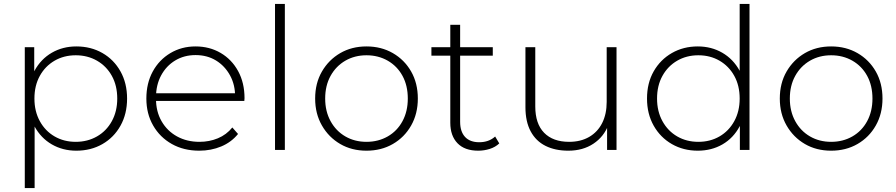

<svg xmlns="http://www.w3.org/2000/svg" viewBox="-20 -762 4555 976"><path d="M368 4Q299 4 243.5 -28Q188 -60 155.5 -119.5Q123 -179 123 -261Q123 -343 155.5 -402.5Q188 -462 243.5 -494Q299 -526 368 -526Q442 -526 500.5 -492.5Q559 -459 592.5 -399Q626 -339 626 -261Q626 -183 592.5 -123Q559 -63 500.5 -29.5Q442 4 368 4ZM106 194V-522H154V-351L146 -260L156 -169V194ZM365 -41Q425 -41 473 -68.5Q521 -96 548.5 -146Q576 -196 576 -261Q576 -327 548.5 -376.5Q521 -426 473 -453.5Q425 -481 365 -481Q305 -481 257.5 -453.5Q210 -426 182.5 -376.5Q155 -327 155 -261Q155 -196 182.5 -146Q210 -96 257.5 -68.5Q305 -41 365 -41Z M993 4Q914 4 853.5 -30Q793 -64 758.5 -124Q724 -184 724 -261Q724 -339 756.5 -398.5Q789 -458 846 -492Q903 -526 974 -526Q1045 -526 1101.5 -493Q1158 -460 1190.5 -400.5Q1223 -341 1223 -263Q1223 -260 1222.5 -256.5Q1222 -253 1222 -249H761V-288H1195L1175 -269Q1176 -330 1149.5 -378.5Q1123 -427 1078 -454.5Q1033 -482 974 -482Q916 -482 870.5 -454.5Q825 -427 799 -378.5Q773 -330 773 -268V-259Q773 -195 801.5 -145.5Q830 -96 880 -68.5Q930 -41 994 -41Q1044 -41 1087.5 -59Q1131 -77 1161 -114L1190 -81Q1156 -39 1104.5 -17.5Q1053 4 993 4Z M1378 0V-742H1428V0Z M1843 4Q1768 4 1709.5 -30Q1651 -64 1616.5 -124Q1582 -184 1582 -261Q1582 -339 1616.5 -398.5Q1651 -458 1709.5 -492Q1768 -526 1843 -526Q1918 -526 1977 -492Q2036 -458 2070 -398.5Q2104 -339 2104 -261Q2104 -184 2070 -124Q2036 -64 1977 -30Q1918 4 1843 4ZM1843 -41Q1903 -41 1951 -68.5Q1999 -96 2026 -146Q2053 -196 2053 -261Q2053 -327 2026 -376.5Q1999 -426 1951 -453.5Q1903 -481 1843 -481Q1783 -481 1735.5 -453.5Q1688 -426 1660.5 -376.5Q1633 -327 1633 -261Q1633 -196 1660.5 -146Q1688 -96 1735.5 -68.5Q1783 -41 1843 -41Z M2411 4Q2342 4 2305.5 -34Q2269 -72 2269 -138V-636H2319V-143Q2319 -93 2344 -66Q2369 -39 2416 -39Q2465 -39 2497 -68L2518 -33Q2498 -14 2469.5 -5Q2441 4 2411 4ZM2173 -479V-522H2485V-479Z M2869 4Q2802 4 2753 -20.5Q2704 -45 2677.5 -94.5Q2651 -144 2651 -217V-522H2701V-221Q2701 -133 2746 -87Q2791 -41 2873 -41Q2932 -41 2975 -66Q3018 -91 3041 -136.5Q3064 -182 3064 -244V-522H3114V0H3066V-145L3073 -128Q3050 -67 2996.5 -31.5Q2943 4 2869 4Z M3527 4Q3454 4 3395.5 -29.5Q3337 -63 3303 -123Q3269 -183 3269 -261Q3269 -340 3303 -399.5Q3337 -459 3395.5 -492.5Q3454 -526 3527 -526Q3596 -526 3651.5 -494Q3707 -462 3739.5 -403Q3772 -344 3772 -261Q3772 -180 3740 -120Q3708 -60 3652.5 -28Q3597 4 3527 4ZM3530 -41Q3590 -41 3637.5 -68.5Q3685 -96 3712.5 -146Q3740 -196 3740 -261Q3740 -327 3712.5 -376.5Q3685 -426 3637.5 -453.5Q3590 -481 3530 -481Q3470 -481 3422.5 -453.5Q3375 -426 3347.5 -376.5Q3320 -327 3320 -261Q3320 -196 3347.5 -146Q3375 -96 3422.5 -68.5Q3470 -41 3530 -41ZM3741 0V-171L3750 -262L3740 -353V-742H3790V0Z M4205 4Q4130 4 4071.5 -30Q4013 -64 3978.5 -124Q3944 -184 3944 -261Q3944 -339 3978.5 -398.5Q4013 -458 4071.5 -492Q4130 -526 4205 -526Q4280 -526 4339 -492Q4398 -458 4432 -398.5Q4466 -339 4466 -261Q4466 -184 4432 -124Q4398 -64 4339 -30Q4280 4 4205 4ZM4205 -41Q4265 -41 4313 -68.5Q4361 -96 4388 -146Q4415 -196 4415 -261Q4415 -327 4388 -376.5Q4361 -426 4313 -453.5Q4265 -481 4205 -481Q4145 -481 4097.5 -453.5Q4050 -426 4022.5 -376.5Q3995 -327 3995 -261Q3995 -196 4022.5 -146Q4050 -96 4097.5 -68.5Q4145 -41 4205 -41Z"/></svg>

Font: MOST Montserrat Light
Style: Regular
Weight: 300
Designer: Julieta Ulanovsky
Foundry: Julieta Ulanovsky
Version: Version 8.000;March 11, 2024;FontCreator 15.0.0.2926 64-bit